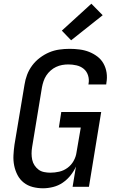

<svg xmlns="http://www.w3.org/2000/svg" viewBox="-20 -1006 640 1034"><path d="M212 8Q183 8 156 1Q129 -6 108 -22.5Q87 -39 74.5 -63Q62 -87 56.5 -114Q51 -141 52.5 -170Q54 -199 58 -227L112 -550Q116 -577 126 -603.5Q136 -630 153.5 -653.5Q171 -677 195 -695Q219 -713 245 -724Q271 -735 299 -739Q327 -743 355 -743Q382 -743 409 -739.5Q436 -736 460 -726.5Q484 -717 504.5 -701.5Q525 -686 537.5 -663.5Q550 -641 554 -614.5Q558 -588 553 -560L552 -551H456L457 -556Q461 -579 454 -600.5Q447 -622 430.5 -635.5Q414 -649 392 -654Q370 -659 348 -659Q331 -659 314.5 -656Q298 -653 282 -645.5Q266 -638 252.5 -626Q239 -614 229.5 -599.5Q220 -585 214.5 -568.5Q209 -552 206 -536L153 -214Q150 -196 150 -179Q150 -162 153.5 -145.5Q157 -129 166 -115.5Q175 -102 187.5 -92.5Q200 -83 217 -79.5Q234 -76 251 -76Q275 -76 299 -81.5Q323 -87 343.5 -102Q364 -117 376.5 -139.5Q389 -162 392 -185L415 -319H297L310 -403H525L459 0H371L389 -109Q378 -84 359.5 -61Q341 -38 317.5 -22Q294 -6 266 1Q238 8 212 8ZM363 -789 313 -841 472 -986 533 -924Z"/></svg>

Font: Iosevka Medium Extended
Style: Italic
Weight: 500
Width: 7
Italic angle: -9°
Monospace: yes
Designer: Belleve Invis
Foundry: Belleve Invis
Version: Version 32.5.0; ttfautohint (v1.8.4)